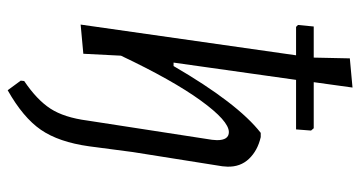

<svg xmlns="http://www.w3.org/2000/svg" viewBox="-239 -505 938 500"><g transform="rotate(90 230.0 -255.0)"><path d="M44 4 124 -557H50L45 -562L49 -603H130L132 -697L208 -704L194 -603H314L320 -596L317 -557H188L143 -238H152Q249 -405 326 -465H337Q372 -457 393.5 -434.5Q415 -412 414 -378L413 -365L376 -132L361 -18Q350 61 318 107.5Q286 154 215 194L190 160L191 151Q240 118 263 82.5Q286 47 294 -14L344 -338L345 -351Q345 -382 324 -382Q295 -382 242 -309Q189 -236 125 -101L120 -3Z"/></g></svg>

Font: Alegreya Sans
Style: Italic
Weight: 400
Italic angle: -7°
Designer: Juan Pablo del Peral
Foundry: Huerta Tipografica
Version: Version 2.007